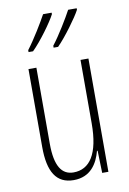

<svg xmlns="http://www.w3.org/2000/svg" viewBox="-87 -820 593 883"><g transform="rotate(-10 209.0 -378.0)"><path d="M335 -759V-766H295C277 -732 232 -657 199 -615V-606H220C258 -644 318 -726 335 -759ZM218 -759V-766H178C159 -731 117 -661 82 -615V-606H103C143 -645 201 -725 218 -759ZM348 -529H311V-233C311 -90 266 -25 190 -25C135 -25 105 -70 105 -174V-529H68V-165C68 -49 104 10 185 10C264 10 298 -47 313 -104H316L319 0H348Z"/></g></svg>

Font: Noto Sans Sinhala ExtraCondensed ExtraLight
Style: Regular
Weight: 200
Width: 2
Designer: Jelle Bosma - Monotype Design Team
Foundry: Monotype Imaging Inc.
Version: Version 2.006